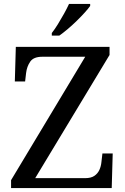

<svg xmlns="http://www.w3.org/2000/svg" viewBox="-20 -951 632 971"><path d="M36 0V-40L411 -664H194Q150 -664 133 -639.5Q116 -615 112 -582L107 -539H55L60 -714H534V-673L158 -50H410Q440 -50 457 -61.5Q474 -73 482.5 -91.5Q491 -110 493 -132L498 -175H550L545 0ZM242 -784Q257 -803 273 -829Q289 -855 304 -882Q319 -909 329 -931H436V-921Q427 -908 409 -888Q391 -868 368.5 -846Q346 -824 323 -804.5Q300 -785 280 -771H242Z"/></svg>

Font: Noto Serif Gujarati
Style: Regular
Weight: 400
Designer: Universal Thirst, Indian Type Foundry and the Monotype Design Team
Foundry: Monotype Imaging Inc.
Version: Version 2.102